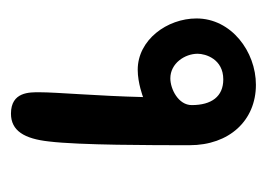

<svg xmlns="http://www.w3.org/2000/svg" viewBox="-90 -408 498 359"><g transform="rotate(-90 159.5 -229.0)"><path d="M74 -387C67 -330 67 -192 67 -124C67 -50 113 0 180 0C242 0 304 -46 304 -111C304 -166 264 -221 208 -221C183 -221 157 -211 157 -211C159 -295 166 -372 166 -405C166 -423 167 -458 126 -458C94 -458 79 -433 74 -387ZM190 -61C158 -61 142 -83 142 -120C142 -145 172 -160 192 -160C220 -160 238 -133 238 -109C238 -94 228 -61 190 -61Z"/></g></svg>

Font: Itim
Style: Regular
Weight: 400
Designer: CadsonDemak Team
Foundry: Pablo Impallari
Version: Version 1.002;PS 001.002;hotconv 1.0.88;makeotf.lib2.5.64775